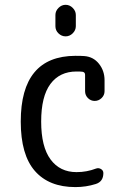

<svg xmlns="http://www.w3.org/2000/svg" viewBox="-20 -760 540 790"><path d="M290 9.8Q181.6 9.8 123.5 -56.6Q65.4 -123 65.4 -259.8Q65.4 -529.3 290 -530.3Q315.4 -530.3 327.1 -529.3Q364.3 -526.4 387.2 -497.6Q410.2 -468.8 410.2 -429.7V-384.8Q410.2 -368.2 397.9 -356.4Q385.7 -344.7 369.6 -344.7Q353.5 -344.7 341.8 -356.4Q330.1 -368.2 330.1 -384.8V-452.1Q330.1 -462.9 319.3 -464.8Q311.5 -465.8 294.9 -465.8Q225.6 -465.8 187.5 -414.6Q149.4 -363.3 149.4 -259.8Q149.4 -156.2 188 -104Q226.6 -51.8 294.9 -51.8Q336.9 -51.8 375 -66.4Q385.7 -70.3 395.5 -64.5Q405.3 -58.6 405.3 -47.9Q405.3 -12.7 374 -2.9Q334 9.8 290 9.8ZM292 -698.2V-652.3Q292 -635.7 279.3 -623Q266.6 -610.4 250 -610.4Q233.4 -610.4 220.7 -622.6Q208 -634.8 208 -652.3V-698.2Q208 -714.8 220.7 -727.5Q233.4 -740.2 250 -740.2Q266.6 -740.2 279.3 -727.5Q292 -714.8 292 -698.2Z"/></svg>

Font: Rounded-X Mgen+ 1mn regular
Style: Regular
Weight: 400
Designer: [Source Han Sans]
Ryoko NISHIZUKA  (kana & ideographs); Paul D. Hunt (Latin, Greek & Cyrillic); Wenlong ZHANG  (bopomofo
Version: Version 1.059.20150602